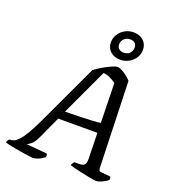

<svg xmlns="http://www.w3.org/2000/svg" viewBox="-200 -1083 1077 1207"><g transform="rotate(20 338.5 -479.5)"><path d="M158 0Q151 0 127 -3.5Q103 -7 71.5 -12Q40 -17 11.5 -23Q-17 -29 -33 -34Q-31 -42 -26.5 -49Q-22 -56 -18 -59H-9Q0 -59 12.5 -64.5Q25 -70 42 -87.5Q59 -105 81 -141.5Q103 -178 132 -240L322 -646Q332 -655 351.5 -667.5Q371 -680 393.5 -692Q416 -704 435.5 -712Q455 -720 465 -720Q478 -720 495.5 -710.5Q513 -701 530.5 -687.5Q548 -674 559 -661L577 -87Q578 -73 581.5 -68Q585 -63 598 -62L656 -57Q659 -53 660 -47.5Q661 -42 659 -34Q649 -26 635 -18Q621 -10 607 -5Q593 0 581 0Q574 0 556 -3Q538 -6 514.5 -11Q491 -16 467.5 -21Q444 -26 425.5 -31Q407 -36 399 -39Q401 -47 405.5 -53.5Q410 -60 414 -64H443Q456 -64 467 -66.5Q478 -69 485 -80Q492 -91 491 -118L487 -287H225L159 -143Q140 -101 120.5 -85.5Q101 -70 94 -68L232 -56Q235 -53 236 -46.5Q237 -40 235 -33Q227 -25 213 -17.5Q199 -10 184.5 -5Q170 0 158 0ZM250 -343Q303 -343 349.5 -344.5Q396 -346 431.5 -348Q467 -350 486 -353L480 -618Q461 -632 439.5 -642Q418 -652 395 -654ZM463 -768Q423 -768 397.5 -791Q372 -814 372 -851Q372 -881 387.5 -905.5Q403 -930 429 -944.5Q455 -959 486 -959Q527 -959 552.5 -935.5Q578 -912 578 -875Q578 -845 562.5 -821Q547 -797 521 -782.5Q495 -768 463 -768ZM469 -817Q494 -817 509 -832.5Q524 -848 524 -870Q524 -889 512.5 -899.5Q501 -910 481 -910Q456 -910 440.5 -894.5Q425 -879 425 -856Q425 -838 437.5 -827.5Q450 -817 469 -817Z"/></g></svg>

Font: Texturina Medium 12pt Medium
Style: Italic
Weight: 500
Italic angle: -11°
Version: Version 1.002